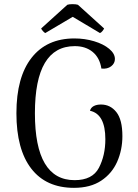

<svg xmlns="http://www.w3.org/2000/svg" viewBox="-20 -891 665 924"><path d="M59 -346Q59 -520 132 -613Q205 -706 338 -706Q388 -706 433 -692.5Q478 -679 505.5 -656Q533 -633 533 -607Q533 -586 515 -572Q497 -558 468 -561Q460 -613 426 -641Q392 -669 340 -669Q148 -669 148 -346Q148 -24 339 -24Q425 -24 456 -83.5Q487 -143 487 -221Q487 -342 413 -358Q417 -373 431 -380.5Q445 -388 466 -388Q511 -388 540 -351.5Q569 -315 569 -236Q569 -170 544 -113Q519 -56 467 -21.5Q415 13 336 13Q202 13 130.5 -79.5Q59 -172 59 -346ZM481 -754Q479 -749 473 -741.5Q467 -734 461 -732L330 -810L198 -732Q193 -734 186.5 -741.5Q180 -749 178 -754L304 -868Q313 -871 329 -871Q346 -871 355 -868Z"/></svg>

Font: Arima Madurai
Style: Regular
Weight: 400
Designer: Joana Correia and Natanael Gama
Foundry: NDISCOVER
Version: Version 1.020